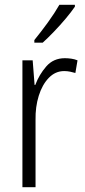

<svg xmlns="http://www.w3.org/2000/svg" viewBox="-20 -836 356 805"><path d="M252 -592Q265 -592 279 -590Q293 -588 305 -583L296 -530Q286 -533 274 -535.5Q262 -538 249 -538Q212 -538 184.5 -509.5Q157 -481 142.5 -434.5Q128 -388 129 -333V-51H74V-583H117L125 -480H128Q144 -523 174 -557.5Q204 -592 252 -592ZM294 -808Q279 -786 255.5 -758Q232 -730 206 -703Q180 -676 159 -657H124V-668Q154 -705 181.5 -743Q209 -781 229 -816H294Z"/></svg>

Font: Noto Sans Tamil UI Condensed Light
Style: Regular
Weight: 300
Width: 3
Designer: Jelle Bosma - Monotype Design Team
Foundry: Monotype Imaging Inc.
Version: Version 2.004; ttfautohint (v1.8.4.7-5d5b)